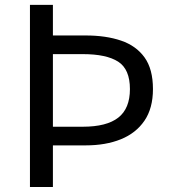

<svg xmlns="http://www.w3.org/2000/svg" viewBox="-20 -753 692 773"><path d="M100.6 0V-733.4H193V-610.2H325Q406.6 -610.2 467.3 -589.5Q528 -568.9 561.9 -521.9Q595.8 -474.9 595.8 -394.4Q595.8 -317 561.5 -266.9Q527.2 -216.8 466.5 -192.3Q405.8 -167.7 325 -167.7H193V0ZM193 -242.8H313.1Q409.6 -242.8 456.4 -279.6Q503.1 -316.3 503.1 -394.4Q503.1 -474.2 455.8 -504.7Q408.5 -535.1 313.1 -535.1H193Z"/></svg>

Font: Noto Sans TC Thin
Style: Regular
Weight: 100
Designer: Ryoko NISHIZUKA 西塚涼子 (kana, bopomofo & ideographs); Paul D. Hunt (Latin, Greek & Cyrillic); Sandoll Communications 산돌커뮤니
Foundry: Adobe
Version: Version 2.004-H2;hotconv 1.0.118;makeotfexe 2.5.65603